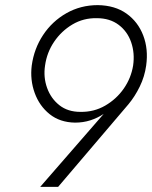

<svg xmlns="http://www.w3.org/2000/svg" viewBox="-20 -730 594 750"><path d="M207 0H137L385 -285Q361 -269 333 -260Q305 -251 273 -251Q214 -252 174 -284Q134 -316 115.5 -367Q97 -418 104 -474Q113 -540 148.5 -593.5Q184 -647 239.5 -678.5Q295 -710 362 -710Q429 -709 474 -677Q519 -645 539.5 -591.5Q560 -538 551 -474Q545 -431 526 -392Q507 -353 482 -323ZM500 -474Q507 -522 492.5 -564.5Q478 -607 443.5 -633Q409 -659 358 -659Q306 -660 263 -634.5Q220 -609 191.5 -567Q163 -525 156 -474Q149 -428 164 -386.5Q179 -345 212 -319Q245 -293 294 -293Q347 -292 391 -317.5Q435 -343 463.5 -384Q492 -425 500 -474Z"/></svg>

Font: Jost* Light
Style: Italic
Weight: 300
Italic angle: -10°
Version: Version 3.7